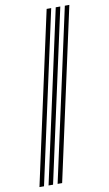

<svg xmlns="http://www.w3.org/2000/svg" viewBox="-107 -851 624 1102"><g transform="rotate(-10 205.0 -300.0)"><path d="M135.8 200 354.2 -800H380.5L162.2 200ZM30 200 248.2 -800H274.8L56.5 200ZM83 200 301.2 -800H327.8L109.2 200Z"/></g></svg>

Font: Big Shoulders Inline Text Thin ExtraBold
Style: Regular
Weight: 800
Version: Version 2.002